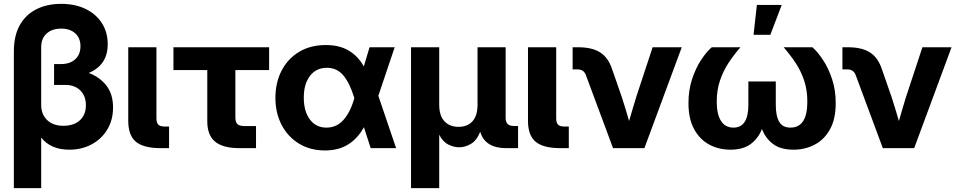

<svg xmlns="http://www.w3.org/2000/svg" viewBox="-20 -757 4888 981"><path d="M50.8 204.1V-494.1Q50.8 -575.2 81.5 -629.2Q112.3 -683.1 166.7 -710.2Q221.2 -737.3 292 -737.3Q363.8 -737.3 417.5 -711.2Q471.2 -685.1 500.7 -638.7Q530.3 -592.3 530.3 -531.2Q530.3 -476.6 505.4 -440.2Q480.5 -403.8 433.6 -384.3Q489.7 -363.3 523.7 -319.6Q557.6 -275.9 557.6 -208Q557.6 -143.6 528.1 -95Q498.5 -46.4 448 -19.3Q397.5 7.8 334.5 7.8Q238.8 7.8 190.4 -54.2V204.1ZM304.2 -114.3Q357.4 -114.3 388.2 -142.6Q418.9 -170.9 418.9 -219.7Q418.9 -266.6 390.4 -294.9Q361.8 -323.2 313 -323.2H256.3V-429.7H291.5Q337.4 -429.7 364.3 -454.1Q391.1 -478.5 391.1 -521Q391.1 -562.5 364.5 -586.7Q337.9 -610.8 292.5 -610.8Q245.6 -610.8 218 -585.4Q190.4 -560.1 190.4 -516.6V-220.7Q190.4 -173.8 220.5 -144Q250.5 -114.3 304.2 -114.3Z M802.2 0Q713.9 0 674.6 -32.5Q635.3 -64.9 635.3 -139.6V-515.6H779.3V-153.3Q779.3 -129.4 789.1 -119.9Q798.8 -110.4 822.8 -110.4H843.8V0Z M1204.6 0Q1119.1 0 1079.1 -33.2Q1039.1 -66.4 1039.1 -136.7V-398.9H866.2V-515.6H1355V-398.9H1182.6V-159.2Q1182.6 -132.8 1193.1 -122.8Q1203.6 -112.8 1232.9 -112.8H1288.1V0Z M1640.6 11.7Q1564.5 11.7 1507.6 -23.2Q1450.7 -58.1 1418.9 -118.9Q1387.2 -179.7 1387.2 -256.8Q1387.2 -335 1418.7 -396Q1450.2 -457 1508.1 -491.9Q1565.9 -526.9 1645 -526.9Q1713.9 -526.9 1761.5 -498.8Q1809.1 -470.7 1838.9 -417.5L1868.2 -515.6H1996.6L1913.1 -267.6L2003.9 0H1874L1839.4 -106.9Q1807.1 -48.8 1758.3 -18.6Q1709.5 11.7 1640.6 11.7ZM1790.5 -256.3 1789.6 -258.8Q1766.6 -333.5 1733.9 -372.1Q1701.2 -410.6 1650.4 -410.6Q1595.2 -410.6 1563.7 -369.1Q1532.2 -327.6 1532.2 -258.3Q1532.2 -188.5 1563.2 -146.7Q1594.2 -105 1647.9 -105Q1700.7 -105 1735.8 -145.3Q1771 -185.5 1790.5 -255.9Z M2080.1 204.1V-515.6H2224.1V-222.7Q2224.1 -165.5 2251 -137.2Q2277.8 -108.9 2322.8 -108.9Q2368.2 -108.9 2394 -137.2Q2419.9 -165.5 2419.9 -222.7V-515.6H2563.5V-153.3Q2563.5 -113.3 2605.5 -113.3H2627V0H2566.9Q2458.5 0 2433.6 -83.5Q2415.5 -38.6 2385.5 -21.5Q2355.5 -4.4 2326.7 -4.4Q2299.3 -4.4 2271 -18.3Q2242.7 -32.2 2224.1 -68.8V204.1Z M2844.7 0Q2756.3 0 2717 -32.5Q2677.7 -64.9 2677.7 -139.6V-515.6H2821.8V-153.3Q2821.8 -129.4 2831.5 -119.9Q2841.3 -110.4 2865.2 -110.4H2886.2V0Z M3112.3 0 2973.1 -374.5Q2962.4 -402.3 2931.6 -402.3H2905.8V-515.6H2932.6Q3006.3 -515.6 3047.6 -488.5Q3088.9 -461.4 3108.4 -400.9L3157.2 -260.7Q3167 -230.5 3176.3 -199.7Q3185.5 -168.9 3194.3 -138.7Q3203.1 -169.4 3212.2 -200Q3221.2 -230.5 3230.5 -260.7L3314.5 -515.6H3463.4L3272.5 0Z M3711.9 7.8Q3652.8 7.8 3604.2 -18.1Q3555.7 -43.9 3526.6 -96.9Q3497.6 -149.9 3497.6 -230Q3497.6 -296.9 3516.1 -352.8Q3534.7 -408.7 3562 -450.4Q3589.4 -492.2 3616.7 -515.6H3763.2Q3730.5 -478 3703.1 -436.8Q3675.8 -395.5 3658.9 -346.4Q3642.1 -297.4 3642.1 -237.3Q3642.1 -173.3 3663.8 -139.2Q3685.5 -105 3727.5 -105Q3803.7 -105 3803.7 -221.2V-340.8H3943.8V-221.2Q3943.8 -164.1 3961.4 -134.5Q3979 -105 4018.6 -105Q4105 -105 4105 -237.3Q4105 -297.4 4088.4 -346.4Q4071.8 -395.5 4044.2 -436.8Q4016.6 -478 3983.9 -515.6H4130.9Q4157.7 -492.2 4185.3 -450.4Q4212.9 -408.7 4231.4 -352.8Q4250 -296.9 4250 -230Q4250 -149.4 4220.9 -96.7Q4191.9 -43.9 4142.8 -18.1Q4093.8 7.8 4034.7 7.8Q3967.8 7.8 3929.2 -21.7Q3890.6 -51.3 3873 -98.1Q3855.5 -51.3 3816.4 -21.7Q3777.3 7.8 3711.9 7.8ZM3830.1 -579.1 3847.2 -731.9H3974.1L3916 -579.1Z M4490.7 0 4351.6 -374.5Q4340.8 -402.3 4310.1 -402.3H4284.2V-515.6H4311Q4384.8 -515.6 4426 -488.5Q4467.3 -461.4 4486.8 -400.9L4535.6 -260.7Q4545.4 -230.5 4554.7 -199.7Q4564 -168.9 4572.8 -138.7Q4581.5 -169.4 4590.6 -200Q4599.6 -230.5 4608.9 -260.7L4692.9 -515.6H4841.8L4650.9 0Z"/></svg>

Font: Inter Display
Style: Bold
Weight: 700
Designer: Rasmus Andersson
Foundry: rsms
Version: Version 4.001;git-9221beed3